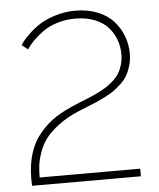

<svg xmlns="http://www.w3.org/2000/svg" viewBox="-52 -764 671 809"><g transform="rotate(-5 283.5 -359.5)"><path d="M50.8 0Q47.4 -65.4 59.8 -117.4Q72.3 -169.4 99.6 -206.5Q127 -243.7 161.9 -269.8Q196.8 -295.9 243.2 -315.9Q257.8 -322.8 281.2 -332.3Q304.7 -341.8 321.3 -348.4Q337.9 -355 359.4 -365.5Q380.9 -376 396 -385.7Q411.1 -395.5 427 -409.7Q442.9 -423.8 452.4 -439.2Q461.9 -454.6 468 -475.3Q474.1 -496.1 474.1 -520Q474.1 -552.7 463.1 -582Q452.1 -611.3 430.9 -634.8Q409.7 -658.2 374.3 -672.1Q338.9 -686 293.9 -686Q252.4 -686 216.3 -674.8Q180.2 -663.6 154.5 -644.5Q128.9 -625.5 112.8 -609.1Q96.7 -592.8 84 -574.2L59.1 -594.2Q61.5 -599.1 70.1 -610.4Q78.6 -621.6 99.4 -641.4Q120.1 -661.1 146 -677.7Q171.9 -694.3 212.4 -706.8Q252.9 -719.2 296.9 -719.2Q349.1 -719.2 390.6 -702.4Q432.1 -685.5 457.5 -657.2Q482.9 -628.9 496.3 -593.5Q509.8 -558.1 509.8 -519Q509.8 -492.7 502.9 -469.2Q496.1 -445.8 486.3 -428.5Q476.6 -411.1 459.2 -394.8Q441.9 -378.4 427.2 -367.9Q412.6 -357.4 389.4 -345.7Q366.2 -334 351.3 -327.6Q336.4 -321.3 311.5 -311.5Q286.6 -301.8 275.9 -296.9Q225.1 -275.9 188.5 -248.3Q151.9 -220.7 132.6 -195.1Q113.3 -169.4 102.3 -137.5Q91.3 -105.5 88.6 -83Q85.9 -60.5 85.9 -32.2H511.2V0Z"/></g></svg>

Font: Rawline ExtraLight
Style: Regular
Weight: 275
Designer: Matt McInerney, Pablo Impallari, Rodrigo Fuenzalida
Foundry: Matt McInerney, Pablo Impallari, Rodrigo Fuenzalida
Version: Version 4.020;PS 004.020;hotconv 1.0.88;makeotf.lib2.5.64775